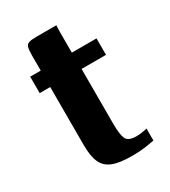

<svg xmlns="http://www.w3.org/2000/svg" viewBox="-134 -574 572 647"><g transform="rotate(-30 152.0 -250.5)"><path d="M188 4Q141 4 114.5 -6.5Q88 -17 77 -41.5Q66 -66 66 -109V-335H25V-399H66V-458Q66 -479 69 -489Q72 -499 81.5 -502Q91 -505 110 -505H188Q188 -502 187.5 -495.5Q187 -489 187 -479V-399H283V-335H188V-120Q188 -81 195.5 -63.5Q203 -46 235 -46Q245 -46 258.5 -48Q272 -50 277 -52V-5Q271 -4 247 0Q223 4 188 4Z"/></g></svg>

Font: Genos SemiBold
Style: Regular
Weight: 600
Designer: Robert E. Leuschke
Foundry: Robert E. Leuschke
Version: Version 1.010